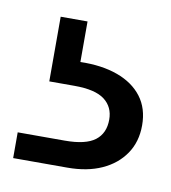

<svg xmlns="http://www.w3.org/2000/svg" viewBox="-45 -47 307 345"><g transform="rotate(10 109.0 125.5)"><path d="M0 258V211H86Q124 211 141 198Q158 185 158 160Q158 137 141 124Q124 111 86 111H40V-7H89V67Q128 66 157 76.5Q186 87 202 108Q218 129 218 160Q218 190 203 212Q188 234 161.5 246Q135 258 99 258Z"/></g></svg>

Font: DM Sans 12pt Light
Style: Regular
Weight: 300
Version: Version 4.004;gftools[0.9.30]